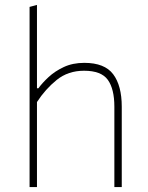

<svg xmlns="http://www.w3.org/2000/svg" viewBox="-20 -759 602 779"><path d="M100 0V-731L130 -739V-401H136Q151 -422 176.8 -446Q202.5 -470 238.8 -487Q275 -504 322 -504Q404.5 -504 439.2 -457.8Q474 -411.5 474 -326V0H444V-326Q444 -398 417.5 -435Q391 -472 321 -472Q256.5 -472 210.2 -434.8Q164 -397.5 130 -345V0Z"/></svg>

Font: Heraclito Thin
Style: Regular
Weight: 100
Designer: Kostas Bartsokas (font) & Cristiano Sobral (main changes)
Foundry: Kostas Bartsokas (font) & Cristiano Sobral (main changes)
Version: Version 1.00;July 8, 2020;FontCreator 13.0.0.2655 64-bit